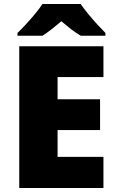

<svg xmlns="http://www.w3.org/2000/svg" viewBox="-20 -947 589 967"><path d="M501 0H77V-714H501V-559H270V-447H484V-292H270V-157H501ZM386 -927Q402 -904 424.5 -876.5Q447 -849 470.5 -823.5Q494 -798 511 -781V-767H387Q361 -782 338 -800Q315 -818 289 -840Q263 -818 241.5 -801Q220 -784 194 -767H68V-781Q87 -799 110.5 -824.5Q134 -850 156.5 -877Q179 -904 194 -927Z"/></svg>

Font: Noto Sans Black
Style: Regular
Weight: 900
Designer: Monotype Design Team
Foundry: Monotype Imaging Inc.
Version: Version 2.007